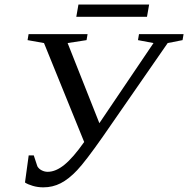

<svg xmlns="http://www.w3.org/2000/svg" viewBox="-20 -803 816 833"><path d="M99.6 -628.9 104 -654.8H359.9L355.5 -628.9L273.4 -616.2L411.1 -268.6L646 -616.2L578.6 -628.9L583 -654.8H776.4L772 -628.9L707.5 -616.2L426.3 -210.4Q351.1 -103 314.7 -64.5Q278.3 -25.9 243.4 -8.1Q208.5 9.8 168 9.8Q144 9.8 122.3 3.4Q100.6 -2.9 88.4 -11.2L104.5 -128.9H126.5L142.1 -81.5Q148.4 -70.3 160.9 -64Q173.3 -57.6 187 -57.6Q222.2 -57.6 260 -88.6Q297.9 -119.6 345.2 -187L170.9 -616.2ZM311 -730 320.3 -783.2H627L617.7 -730Z"/></svg>

Font: Liberation Serif
Style: Italic
Weight: 400
Italic angle: -16.333°
Designer: Steve Matteson
Foundry: Ascender Corporation
Version: Version 2.1.5